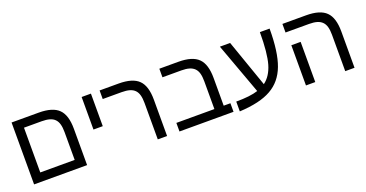

<svg xmlns="http://www.w3.org/2000/svg" viewBox="-32 -1165 3331 1746"><g transform="rotate(-20 1633.0 -291.5)"><path d="M598 0H85V-599H347Q482 -599 540 -541Q598 -484 598 -351ZM175 -516V-83H508V-352Q508 -397 499.5 -428Q491 -459 472 -478.5Q453 -498 422 -507Q391 -516 346 -516Z M763 -599H853V-284H763Z M1372 0H1282V-352Q1282 -397 1273.5 -428Q1265 -459 1246 -478.5Q1227 -498 1196 -507Q1165 -516 1120 -516H937V-599H1121Q1256 -599 1314 -541Q1372 -484 1372 -351Z M1515 -516V-599H1699Q1834 -599 1892 -541Q1950 -484 1950 -351V-83H2015V0H1492V-83H1860V-352Q1860 -397 1851.5 -428Q1843 -459 1823.5 -478.5Q1804 -498 1773.5 -507Q1743 -516 1698 -516Z M2070 -79Q2207 -79 2282 -104L2101 -599H2200L2360 -142Q2428 -192 2458 -293Q2488 -396 2488 -599H2582Q2582 -372 2534 -245Q2486 -117 2377 -56Q2269 6 2070 16Z M2806 0H2716V-389H2806ZM3186 0H3096V-352Q3096 -397 3087.5 -428Q3079 -459 3059.5 -478.5Q3040 -498 3009.5 -507Q2979 -516 2934 -516H2706V-599H2935Q3070 -599 3128 -541Q3186 -484 3186 -351Z"/></g></svg>

Font: Libra Sans
Style: Regular
Weight: 400
Foundry: Context Ltd
Version: Version 1.000; ttfautohint (v1.3)